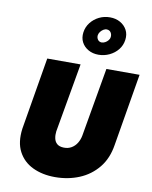

<svg xmlns="http://www.w3.org/2000/svg" viewBox="-110 -1111 976 1231"><g transform="rotate(10 377.5 -495.0)"><path d="M154 -700 75 -230Q63 -140 94.5 -80Q126 -20 189 10Q252 40 334 40Q419 40 491.5 10Q564 -20 613 -80Q662 -140 676 -230L755 -700H539L461 -251Q456 -225 442.5 -203Q429 -181 407 -168Q385 -155 356 -156Q328 -157 313 -170Q298 -183 293.5 -204.5Q289 -226 292 -250L371 -700ZM353 -906Q348 -870 362.5 -842Q377 -814 406 -797.5Q435 -781 472 -781Q510 -781 543.5 -797Q577 -813 599 -840.5Q621 -868 626 -904Q631 -941 616 -969Q601 -997 572 -1013.5Q543 -1030 505 -1030Q467 -1030 434.5 -1014Q402 -998 380 -970Q358 -942 353 -906ZM447 -904Q449 -916 457 -926.5Q465 -937 476.5 -944Q488 -951 499 -950Q516 -949 524.5 -936Q533 -923 531 -906Q530 -895 521.5 -884.5Q513 -874 501.5 -868Q490 -862 478 -862Q462 -863 453.5 -875.5Q445 -888 447 -904Z"/></g></svg>

Font: Jost Black
Style: Italic
Weight: 900
Italic angle: -5°
Version: Version 3.710